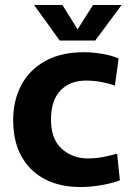

<svg xmlns="http://www.w3.org/2000/svg" viewBox="-20 -741 527 772"><path d="M303 11Q221 11 160.5 -20.5Q100 -52 66.5 -112Q33 -172 33 -258Q33 -337 65.5 -398.5Q98 -460 161.5 -495.5Q225 -531 318 -531Q350 -531 388 -525Q426 -519 457 -506L442 -397Q420 -405 389 -411Q358 -417 326 -417Q261 -417 223 -377Q185 -337 185 -261Q185 -181 228.5 -142.5Q272 -104 333 -104Q367 -104 398.5 -110.5Q430 -117 451 -123L462 -16Q435 -5 390 3Q345 11 303 11ZM220 -578 117 -721H231L292 -623L354 -721H469L363 -578Z"/></svg>

Font: Murecho SemiBold
Style: Regular
Weight: 600
Designer: Neil Summerour
Foundry: Positype
Version: Version 1.010; ttfautohint (v1.8.3)